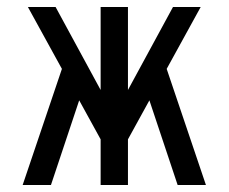

<svg xmlns="http://www.w3.org/2000/svg" viewBox="-20 -531 656 551"><path d="M321.2 -83.8 318 -219 476.5 -511H556ZM45 0 170 -369.8 220 -281.2 126.2 0ZM294.8 -83.8 60 -511H139.5L298 -219ZM268.8 0V-511H347.2V0ZM489.8 0 396 -281.2 446 -369.8 571 0Z"/></svg>

Font: Overpass Mono Light
Style: Regular
Weight: 300
Monospace: yes
Designer: Delve Withrington, Dave Bailey
Foundry: Delve Fonts LLC
Version: Version 4.000